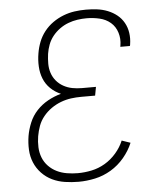

<svg xmlns="http://www.w3.org/2000/svg" viewBox="-53 -789 707 844"><g transform="rotate(-5 300.0 -367.5)"><path d="M260 8Q230 8 200 3.5Q170 -1 144 -13.5Q118 -26 98 -47Q78 -68 67 -94.5Q56 -121 54.5 -151Q53 -181 58 -212Q63 -241 75 -270Q87 -299 108.5 -322Q130 -345 158 -360.5Q186 -376 216 -384Q190 -395 170.5 -414Q151 -433 141 -458Q131 -483 129.5 -512Q128 -541 133 -570Q137 -595 146.5 -619.5Q156 -644 172.5 -665Q189 -686 211 -701.5Q233 -717 257.5 -726.5Q282 -736 307 -739.5Q332 -743 357 -743Q382 -743 406.5 -740Q431 -737 453.5 -728Q476 -719 494 -704.5Q512 -690 523.5 -669.5Q535 -649 538.5 -624.5Q542 -600 538 -575Q538 -573 537.5 -571Q537 -569 536 -567H494Q494 -568 494.5 -570Q495 -572 495 -573Q500 -602 491.5 -629.5Q483 -657 462.5 -674.5Q442 -692 414 -698.5Q386 -705 357 -705Q337 -705 316.5 -702Q296 -699 276 -691.5Q256 -684 238 -671Q220 -658 206.5 -641Q193 -624 185.5 -604Q178 -584 175 -564Q172 -542 172 -520.5Q172 -499 178.5 -479.5Q185 -460 198 -444.5Q211 -429 229 -419Q247 -409 267.5 -405Q288 -401 310 -401H372L365 -363H304Q281 -363 258.5 -360Q236 -357 213.5 -348.5Q191 -340 171 -326Q151 -312 135.5 -293Q120 -274 112 -252Q104 -230 100 -207Q96 -183 97 -158.5Q98 -134 106.5 -112.5Q115 -91 131 -74.5Q147 -58 167.5 -48Q188 -38 212 -34Q236 -30 260 -30Q290 -30 321 -36.5Q352 -43 380 -59.5Q408 -76 430 -101.5Q452 -127 464 -156L502 -143Q488 -109 462.5 -78.5Q437 -48 403.5 -28Q370 -8 333 0Q296 8 260 8Z"/></g></svg>

Font: Iosevka SS04 XLt Ex
Style: Italic
Weight: 200
Width: 7
Italic angle: -9°
Monospace: yes
Designer: Belleve Invis
Foundry: Belleve Invis
Version: Version 19.0.0; ttfautohint (v1.8.4)